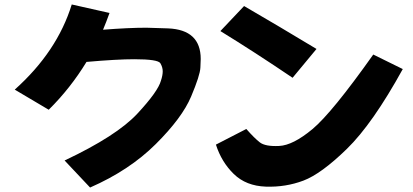

<svg xmlns="http://www.w3.org/2000/svg" viewBox="-20 -823 1847 859"><path d="M367 -546Q295 -428 198 -332L46 -422Q236 -592 301 -803L470 -765Q456 -726 441 -690Q556 -699 635 -699L732 -696Q878 -690 878 -559Q878 -555 876.5 -520.5Q875 -486 835 -391Q795 -296 677 -178.5Q559 -61 383 16L269 -105Q502 -215 594.5 -314.5Q687 -414 700 -462Q708 -486 708 -504Q708 -522 697.5 -540Q687 -558 581 -558Q503 -558 367 -546Z M1072 -796Q1227 -706 1396 -604L1289 -475Q1119 -590 966 -684ZM1650 -579 1782 -514Q1647 -269 1532 -157Q1417 -45 1337.5 -15Q1258 15 1169.5 12Q1081 9 1026 -44.5Q971 -98 946 -176L1082 -246Q1118 -205 1142.5 -186Q1167 -167 1229 -170Q1291 -173 1378 -245.5Q1465 -318 1650 -579Z"/></svg>

Font: KN Bobohei
Style: Bold
Weight: 700
Designer: Kingnam Type Foundry
Version: Version 1.710;March 18, 2023